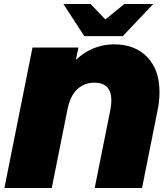

<svg xmlns="http://www.w3.org/2000/svg" viewBox="-20 -937 834 957"><path d="M775 -478Q775 -432 765 -385L688 0H452L530 -389Q535 -417 535 -436Q535 -525 450 -525Q401 -525 365.5 -492.5Q330 -460 316 -390L238 0H2L142 -700H371L358 -638Q397 -676 446 -696Q495 -716 548 -716Q653 -716 714 -652.5Q775 -589 775 -478ZM744 -917 592 -757H400L296 -917H432L505 -840L600 -917Z"/></svg>

Font: Montserrat Alternates Black
Style: Italic
Weight: 900
Italic angle: -11.3°
Designer: Julieta Ulanovsky
Foundry: Julieta Ulanovsky
Version: Version 7.200